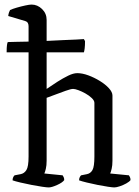

<svg xmlns="http://www.w3.org/2000/svg" viewBox="-20 -820 607 840"><path d="M193 0Q185 0 164.5 -3Q144 -6 118 -11Q92 -16 69 -21.5Q46 -27 35 -31Q35 -39 38 -45Q41 -51 44 -53L70 -58Q86 -61 95.5 -76Q105 -91 105 -135V-591H9Q9 -612 10.5 -622.5Q12 -633 14 -636Q29 -636 53 -637Q77 -638 105 -638V-705Q105 -713 102 -719Q99 -725 90 -728L16 -750Q17 -759 19.5 -766Q22 -773 24 -776Q34 -781 53 -786.5Q72 -792 90.5 -796Q109 -800 118 -800Q144 -800 164 -780.5Q184 -761 184 -733V-641Q221 -643 255.5 -644.5Q290 -646 314.5 -647Q339 -648 347 -649L352 -640Q352 -621 350.5 -609Q349 -597 347 -591H184V-431Q207 -447 231.5 -462.5Q256 -478 278.5 -489Q301 -500 318 -500Q340 -500 366 -490.5Q392 -481 416.5 -466Q441 -451 456.5 -434Q472 -417 472 -402V-117Q472 -96 468.5 -81.5Q465 -67 462 -61L544 -53Q546 -50 548.5 -45Q551 -40 551 -32Q546 -25 532.5 -17.5Q519 -10 504 -5Q489 0 480 0Q473 0 452.5 -3Q432 -6 407 -11Q382 -16 359.5 -21.5Q337 -27 326 -31Q326 -39 329 -45Q332 -51 335 -53L360 -58Q376 -61 384.5 -76Q393 -91 393 -135V-370Q393 -380 381.5 -391Q370 -402 354 -411Q338 -420 323 -425.5Q308 -431 300 -431Q290 -431 266.5 -422.5Q243 -414 219 -405Q195 -396 184 -392V-117Q184 -96 180.5 -81.5Q177 -67 174 -61L254 -53Q256 -50 258.5 -45Q261 -40 261 -32Q253 -21 229.5 -10.5Q206 0 193 0Z"/></svg>

Font: Texturina 72pt
Style: Regular
Weight: 400
Designer: Guillermo Torres Carreño
Foundry: Omnibus-Type
Version: Version 1.002; ttfautohint (v1.8.3)